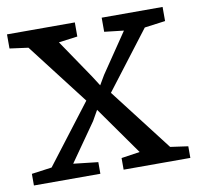

<svg xmlns="http://www.w3.org/2000/svg" viewBox="-66 -615 702 683"><g transform="rotate(-10 285.0 -273.0)"><path d="M76 -52 239 -265 69 -486 2 -495V-546H247V-495L179 -486L274 -346L297 -310L317 -344L414 -487L344 -495V-546H564V-495L489 -485L330 -277L504 -51L568 -42V0H327V-42L394 -52L271 -226L250 -189L154 -52L243 -42V0H3V-42Z"/></g></svg>

Font: Martel DemiBold
Style: Regular
Weight: 600
Designer: Dan Reynolds
Foundry: Dan Reynolds
Version: Version 1.001; ttfautohint (v1.1) -l 5 -r 5 -G 72 -x 0 -D la